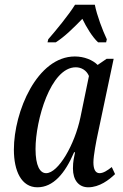

<svg xmlns="http://www.w3.org/2000/svg" viewBox="-20 -786 521 816"><path d="M185 -619 182 -606H217C256 -631 293 -668 330 -706C347 -671 372 -629 397 -606H431L434 -619C416 -657 392 -720 383 -766H299C271 -721 218 -657 185 -619ZM139 10C206 10 256 -48 295 -139H299C295 -118 290 -101 290 -70C290 -20 315 10 355 10C403 10 444 -22 469 -46L455 -76C436 -61 419 -50 403 -50C386 -50 377 -66 377 -96C377 -125 390 -191 395 -214L463 -536H433L395 -510C374 -531 338 -546 298 -546C138 -546 39 -312 39 -150C39 -59 71 10 139 10ZM176 -50C150 -50 131 -81 131 -153C131 -275 195 -500 302 -500C326 -500 348 -487 358 -463L322 -288C298 -172 228 -50 176 -50Z"/></svg>

Font: Noto Serif ExtraCondensed
Style: Italic
Weight: 400
Width: 2
Italic angle: -12°
Designer: Monotype Design Team
Foundry: Monotype Imaging Inc.
Version: Version 2.014